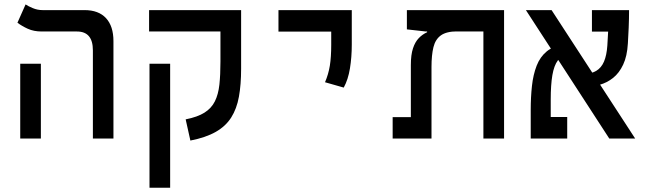

<svg xmlns="http://www.w3.org/2000/svg" viewBox="-20 -632 2970 876"><path d="M403.8 0V-402.3Q403.8 -488.3 331.1 -488.3H170.4Q134.3 -488.3 106.9 -500.7Q79.6 -513.2 59.6 -528.3L96.7 -611.8Q107.9 -604 129.4 -595Q150.9 -585.9 174.3 -585.9H365.7Q429.7 -585.9 463.6 -549.3Q497.6 -512.7 497.6 -444.3V0ZM72.3 0V-341.3H166.5V0Z M1080.1 -585.9V-488.3H660.2V-585.9ZM756.3 224.6H662.1V-341.3H756.3ZM985.8 -585.9H1080.1V-318.4Q1080.1 -246.1 1070.1 -190.9Q1060.1 -135.7 1034.9 -95.9Q1009.8 -56.2 964.4 -30.3Q918.9 -4.4 848.6 9.3L827.1 -87.4Q881.3 -98.1 913.1 -118.2Q944.8 -138.2 960.4 -169.7Q976.1 -201.2 981 -246.1Q985.8 -291 985.8 -351.1Z M1548.3 -232.4 1462.9 -256.8Q1478.5 -293 1484.9 -332.3Q1491.2 -371.6 1491.2 -428.2V-585.9H1585V-428.2Q1585 -371.6 1576.7 -320.3Q1568.4 -269 1548.3 -232.4ZM1250.5 -487.8V-585.9H1585V-487.8Z M2279.8 0H2185.5V-585.9H2279.8ZM1928.7 -484.9V-520.5L2066.4 -488.8Q2017.1 -488.8 1991.7 -470.7Q1966.3 -452.6 1957.5 -416.5Q1948.7 -380.4 1948.7 -326.2V0H1854.5V-335.4Q1854.5 -382.3 1864.3 -411.6Q1874 -440.9 1890.9 -458.3Q1907.7 -475.6 1928.7 -484.9ZM2279.3 -585.9V-488.3H1922.9L1836.4 -498V-585.9ZM1927.7 -97.7V0H1771.5V-97.7Z M2759.8 0 2379.4 -585.9H2496.6L2877.9 0ZM2432.6 0V-98.1H2567.9V0ZM2401.4 0Q2401.4 -15.1 2401.4 -47.4Q2401.4 -79.6 2401.4 -130.9Q2401.4 -188 2407 -239.7Q2412.6 -291.5 2428.5 -332.3Q2444.3 -373 2475.3 -398.2Q2506.3 -423.3 2557.1 -427.2L2569.8 -381.8Q2541.5 -378.4 2524.7 -355.7Q2507.8 -333 2500.2 -289.1Q2492.7 -245.1 2492.7 -177.7Q2492.7 -152.3 2492.7 -124.8Q2492.7 -97.2 2492.7 -71.5Q2492.7 -45.9 2492.7 -26.9Q2492.7 -7.8 2492.7 0ZM2646 -235.8 2637.2 -294.4Q2675.8 -294.4 2699.7 -308.3Q2723.6 -322.3 2735.8 -351.1Q2748 -379.9 2751 -424.3Q2753.4 -463.4 2755.6 -505.4Q2757.8 -547.4 2757.8 -585.9H2850.1Q2850.1 -547.4 2848.4 -506.1Q2846.7 -464.8 2844.7 -434.1Q2841.3 -375.5 2823.2 -337.2Q2805.2 -298.8 2777.3 -276.6Q2749.5 -254.4 2715.6 -245.1Q2681.6 -235.8 2646 -235.8ZM2680.7 -487.8V-585.9H2845.7L2825.2 -487.8Z"/></svg>

Font: Cascadia Code
Style: Regular
Weight: 400
Designer: Aaron Bell
Foundry: Saja Typeworks
Version: Version 2404.023